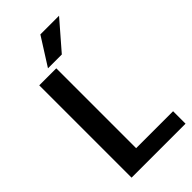

<svg xmlns="http://www.w3.org/2000/svg" viewBox="-260 -914 981 981"><g transform="rotate(-45 230.5 -423.5)"><path d="M64 0V-667H187V-90H454V0ZM387 -847 257 -697H157L252 -847Z"/></g></svg>

Font: Epunda Sans SemiBold
Style: Regular
Weight: 600
Designer: Simon Atzbach
Foundry: typofactur
Version: Version 2.204; ttfautohint (v1.8.4.7-5d5b)